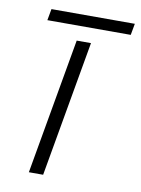

<svg xmlns="http://www.w3.org/2000/svg" viewBox="-74 -676 535 728"><g transform="rotate(10 193.0 -312.0)"><path d="M57 -580 65 -624H386L378 -580ZM88 0 180 -523H235L143 0Z"/></g></svg>

Font: Tomorrow Light
Style: Italic
Weight: 300
Italic angle: -10°
Designer: Tony de Marco, Monica Rizzolli
Foundry: Just in Type
Version: Version 2.002